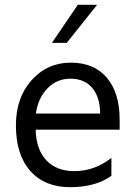

<svg xmlns="http://www.w3.org/2000/svg" viewBox="-20 -775 563 807"><path d="M482.9 -230H129.9Q131.8 -146.5 174.8 -101.1Q217.8 -55.7 293 -55.7Q377.4 -55.7 448.2 -111.3V-36.1Q382.3 11.7 273.9 11.7Q168 11.7 107.4 -56.4Q46.9 -124.5 46.9 -248Q46.9 -364.7 113 -438.2Q179.2 -511.7 277.3 -511.7Q375.5 -511.7 429.2 -448.2Q482.9 -384.8 482.9 -272ZM400.9 -297.9Q400.4 -367.2 367.4 -405.8Q334.5 -444.3 275.9 -444.3Q219.2 -444.3 179.7 -403.8Q140.1 -363.3 130.9 -297.9ZM388.2 -754.9 260.3 -594.7H198.2L307.1 -754.9Z"/></svg>

Font: Segoe UI Historic
Style: Regular
Weight: 400
Foundry: Microsoft Corporation
Version: Version 1.03